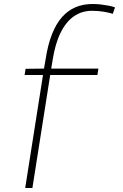

<svg xmlns="http://www.w3.org/2000/svg" viewBox="-20 -730 613 960"><path d="M231 -355 142 210H106L195 -355H103L108 -386L200 -387L208 -433Q219 -506 240 -559Q261 -612 290.5 -645Q320 -678 358 -694Q396 -710 443 -710Q465 -710 485.5 -707.5Q506 -705 524 -701.5Q542 -698 555 -693L544 -661Q525 -667 498 -671.5Q471 -676 440 -676Q389 -676 349.5 -648.5Q310 -621 283 -566.5Q256 -512 243 -429L236 -387H472L467 -355Z"/></svg>

Font: Georama ExtraCondensed Thin ExtraLight
Style: Italic
Weight: 250
Italic angle: -9°
Version: Version 1.001